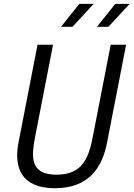

<svg xmlns="http://www.w3.org/2000/svg" viewBox="-20 -961 690 992"><path d="M272 -58.5C136 -58.5 140.5 -147 162 -257L254 -730H174L75.5 -224C51 -96.5 88.5 11.5 264 11.5C439 11.5 508.5 -96 533 -223.5L631.5 -730H552L460 -257C438.5 -147 408 -58.5 272 -58.5ZM295 -822.5H354.5L464 -941H390ZM481 -822.5H540L650 -941H575.5Z"/></svg>

Font: Monaspace Neon Light
Style: Italic
Weight: 300
Italic angle: -11°
Designer: Riley Cran & the Lettermatic Team
Foundry: Lettermatic
Version: Version 1.200 (Monaspace Neon)